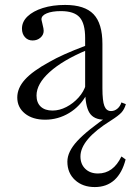

<svg xmlns="http://www.w3.org/2000/svg" viewBox="-20 -474 530 778"><path d="M364 284Q315 284 284 255.5Q253 227 253 181Q253 141 293 97.5Q333 54 427 -10L431 5Q418 11 403 11Q360 11 342.5 -17Q325 -45 325 -112V-320Q325 -379 302.5 -404Q280 -429 227 -429Q191 -429 169.5 -420Q148 -411 148 -396Q148 -394 148.5 -392Q149 -390 152 -377Q155 -364 156 -359Q157 -354 157 -349Q157 -333 144 -321.5Q131 -310 112 -310Q93 -310 81 -323.5Q69 -337 69 -358Q69 -386 91.5 -407.5Q114 -429 153.5 -441.5Q193 -454 244 -454Q323 -454 359 -416.5Q395 -379 395 -296V-116Q395 -65 403 -44.5Q411 -24 430 -24Q444 -24 455.5 -33.5Q467 -43 472 -59L490 -52Q484 -31 472 -18Q460 -5 430 14Q306 91 306 160Q306 191 325.5 210Q345 229 377 229Q439 229 472 160L489 172Q475 227 443.5 255.5Q412 284 364 284ZM163 11Q112 11 81 -14Q50 -39 50 -79Q50 -117 81 -151.5Q112 -186 180 -223Q206 -238 241.5 -254Q277 -270 330 -290L332 -271Q234 -230 181 -182Q128 -134 128 -87Q128 -58 145 -42Q162 -26 193 -26Q221 -26 249 -40.5Q277 -55 298.5 -79Q320 -103 328 -131L331 -91Q305 -43 260 -16Q215 11 163 11Z"/></svg>

Font: Baskervville
Style: Regular
Weight: 400
Designer: Alexis Faudot, Rémi Forte, Morgane Pierson, Rafael Ribas, Tanguy Vanlaeys, Rosalie Wagner, Thomas Huot-Marchand
Foundry: ANRT
Version: Version 1.100